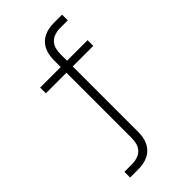

<svg xmlns="http://www.w3.org/2000/svg" viewBox="-284 -824 1117 1117"><g transform="rotate(-45 275.0 -265.0)"><path d="M80 210V163H146Q167 163 188 156Q209 149 223.5 133.5Q238 118 243.5 97.5Q249 77 249 55V-483H80V-530H249V-585Q249 -606 252.5 -626.5Q256 -647 265 -666Q274 -685 289 -700Q304 -715 323 -724Q342 -733 362.5 -736.5Q383 -740 404 -740H470V-693H404Q383 -693 362 -686Q341 -679 326.5 -663.5Q312 -648 306.5 -627.5Q301 -607 301 -585V-530H470V-483H301V55Q301 76 297.5 96.5Q294 117 285 136Q276 155 261 170Q246 185 227 194Q208 203 187.5 206.5Q167 210 146 210Z"/></g></svg>

Font: Lode Dark Term
Style: Regular
Weight: 400
Monospace: yes
Designer: Belleve Invis
Foundry: Belleve Invis
Version: Version 29.2.0